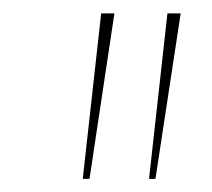

<svg xmlns="http://www.w3.org/2000/svg" viewBox="-20 -800 320 290"><path d="M132.8 -779.8H152.8L115.2 -529.8H105ZM232.9 -779.8H252.9L214.8 -529.8H205.1Z"/></svg>

Font: Cooper Hewitt
Style: Thin Italic
Weight: 702
Designer: Village Type and Design LLC
Foundry: Cooper Hewitt Smithsonian Design Museum
Version: 1.000